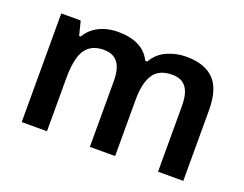

<svg xmlns="http://www.w3.org/2000/svg" viewBox="-91 -726 1146 900"><g transform="rotate(20 482.0 -276.0)"><path d="M702 -552Q794 -552 840.5 -505Q887 -458 887 -353V0H761V-329Q761 -389 739 -419.5Q717 -450 669 -450Q603 -450 575 -407Q547 -364 547 -282V0H421V-329Q421 -369 411 -396Q401 -423 380.5 -436.5Q360 -450 328 -450Q283 -450 256 -428.5Q229 -407 218 -366Q207 -325 207 -265V0H81V-542H178L196 -471H203Q220 -499 244.5 -517Q269 -535 299.5 -543.5Q330 -552 361 -552Q422 -552 464 -531.5Q506 -511 527 -468H537Q562 -512 607.5 -532Q653 -552 702 -552Z"/></g></svg>

Font: Noto Sans Devanagari SemiBold
Style: Regular
Weight: 600
Version: Version 2.003